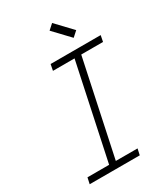

<svg xmlns="http://www.w3.org/2000/svg" viewBox="-243 -1134 1087 1242"><g transform="rotate(-30 300.0 -512.5)"><path d="M209 0 379 -800H429L259 0ZM47 0 57 -46H431L421 0ZM208 -754 217 -800H591L582 -754ZM431 -872 319 -990 358 -1025 470 -907Z"/></g></svg>

Font: Victor Mono Thin
Style: Italic
Weight: 100
Italic angle: -12°
Monospace: yes
Designer: Rune Bjørnerås
Version: Version 1.561;gftools[0.9.30]